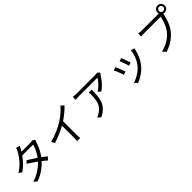

<svg xmlns="http://www.w3.org/2000/svg" viewBox="384 -2494 4233 4233"><g transform="rotate(-45 2500.0 -378.0)"><path d="M536.1 -785.2Q523.4 -765.6 511 -743.2Q498.5 -720.7 491.2 -707L470.2 -670.9H741.2Q782.7 -670.9 807.1 -681.2L873 -641.1Q866.2 -630.4 859.9 -614.7Q853.5 -599.1 849.1 -586.9Q829.6 -518.1 789.8 -435.3Q750 -352.5 692.9 -275.9Q724.6 -252.9 753.9 -230.2Q783.2 -207.5 807.1 -188L748 -119.1Q725.6 -139.2 697.8 -162.1Q669.9 -185.1 639.2 -210Q572.3 -135.7 478.5 -69.6Q384.8 -3.4 257.8 43.9L186 -18.1Q313 -57.1 409.2 -121.6Q505.4 -186 573.2 -258.8Q519 -297.9 464.1 -335.4Q409.2 -373 360.8 -402.8L415 -458Q517.1 -398.9 626 -323.2Q674.8 -388.2 710.9 -463.4Q747.1 -538.6 762.2 -600.1H423.8Q376 -532.7 309.6 -462.6Q243.2 -392.6 159.2 -335L91.8 -387.2Q178.2 -440.4 241.5 -504.2Q304.7 -567.9 347.2 -628.7Q389.6 -689.5 413.1 -734.9Q420.4 -748.5 430.4 -771.5Q440.4 -794.4 444.8 -814Z M1085.9 -360.8Q1215.8 -396.5 1327.9 -446Q1439.9 -495.6 1522.9 -547.9Q1601.1 -596.7 1672.6 -658.7Q1744.1 -720.7 1795.9 -783.2L1862.8 -721.2Q1747.6 -601.1 1592.8 -498V-76.2Q1592.8 -47.4 1594.5 -15.6Q1596.2 16.1 1599.1 30.8H1501Q1503.4 16.6 1505.1 -15.4Q1506.8 -47.4 1506.8 -76.2V-445.8Q1428.2 -400.9 1329.3 -358.2Q1230.5 -315.4 1126 -283.2Z M2931.2 -675.8Q2925.8 -668.5 2917.5 -658.4Q2909.2 -648.4 2903.8 -640.1Q2883.8 -606 2847.2 -556.2Q2810.5 -506.3 2761.2 -454.8Q2711.9 -403.3 2654.8 -363.8L2588.9 -417Q2634.8 -443.4 2679 -484.4Q2723.1 -525.4 2757.3 -567.6Q2791.5 -609.9 2808.1 -641.1Q2790.5 -641.1 2745.4 -641.1Q2700.2 -641.1 2639.9 -641.1Q2579.6 -641.1 2514.4 -641.1Q2449.2 -641.1 2390.6 -641.1Q2332 -641.1 2290.8 -641.1Q2249.5 -641.1 2237.8 -641.1Q2182.6 -641.1 2124 -634.8V-726.1Q2150.4 -722.2 2180.4 -719.5Q2210.4 -716.8 2237.8 -716.8Q2250 -716.8 2292.2 -716.8Q2334.5 -716.8 2394.5 -716.8Q2454.6 -716.8 2520.5 -716.8Q2586.4 -716.8 2647.5 -716.8Q2708.5 -716.8 2752.7 -716.8Q2796.9 -716.8 2812 -716.8Q2826.2 -716.8 2848.4 -718.8Q2870.6 -720.7 2881.8 -723.1ZM2532.2 -543.9Q2532.2 -442.4 2523.9 -356.7Q2515.6 -271 2488.3 -199.5Q2460.9 -127.9 2404.8 -69.3Q2348.6 -10.7 2252.9 37.1L2179.2 -22.9Q2200.2 -29.8 2224.1 -41.5Q2248 -53.2 2269 -67.9Q2346.7 -115.2 2384.3 -177.5Q2421.9 -239.7 2433.8 -314.2Q2445.8 -388.7 2445.8 -472.2Q2445.8 -490.2 2445.1 -507.3Q2444.3 -524.4 2441.9 -543.9Z M3482.9 -576.2Q3489.3 -561 3500.5 -532Q3511.7 -502.9 3523.9 -469.5Q3536.1 -436 3546.6 -406.2Q3557.1 -376.5 3562 -359.9L3487.8 -334Q3483.9 -351.1 3474.1 -380.1Q3464.4 -409.2 3452.4 -442.4Q3440.4 -475.6 3429 -504.9Q3417.5 -534.2 3410.2 -550.8ZM3845.2 -520Q3839.8 -504.4 3836.4 -492.2Q3833 -480 3830.1 -470.2Q3809.6 -387.7 3775.9 -309.1Q3742.2 -230.5 3688 -163.1Q3619.1 -74.7 3532.5 -15.9Q3445.8 43 3361.8 75.2L3295.9 7.8Q3354 -8.8 3413.3 -39.3Q3472.7 -69.8 3526.4 -111.6Q3580.1 -153.3 3621.1 -205.1Q3674.3 -270 3710.9 -360.6Q3747.6 -451.2 3758.8 -546.9ZM3251 -525.9Q3258.3 -509.8 3270.8 -480.2Q3283.2 -450.7 3296.9 -416.3Q3310.5 -381.8 3322.8 -350.6Q3335 -319.3 3341.8 -299.8L3266.1 -272Q3260.3 -291.5 3248.5 -323.7Q3236.8 -356 3222.9 -390.9Q3209 -425.8 3196.5 -454.8Q3184.1 -483.9 3176.8 -497.1Z M4805.2 -717.8Q4805.2 -690.9 4824.7 -671.4Q4844.2 -651.9 4871.1 -651.9Q4898.9 -651.9 4918.5 -671.4Q4938 -690.9 4938 -717.8Q4938 -745.6 4918.5 -765.4Q4898.9 -785.2 4871.1 -785.2Q4844.2 -785.2 4824.7 -765.4Q4805.2 -745.6 4805.2 -717.8ZM4758.8 -717.8Q4758.8 -749 4773.9 -774.7Q4789.1 -800.3 4814.5 -815.7Q4839.8 -831.1 4871.1 -831.1Q4901.9 -831.1 4927.5 -815.7Q4953.1 -800.3 4968.5 -774.7Q4983.9 -749 4983.9 -717.8Q4983.9 -687 4968.5 -661.6Q4953.1 -636.2 4927.5 -621.1Q4901.9 -606 4871.1 -606Q4851.1 -606 4833 -611.8L4831.1 -601.1Q4820.3 -548.3 4800.5 -481.9Q4780.8 -415.5 4751.2 -349.6Q4721.7 -283.7 4682.1 -231.9Q4613.8 -144 4519.8 -75.9Q4425.8 -7.8 4288.1 35.2L4220.2 -40Q4365.7 -76.2 4456.8 -137.9Q4547.9 -199.7 4609.9 -279.8Q4645.5 -325.7 4672.6 -383.3Q4699.7 -440.9 4717 -499.5Q4734.4 -558.1 4741.2 -606Q4726.6 -606 4687.7 -606Q4648.9 -606 4595.9 -606Q4543 -606 4485.4 -606Q4427.7 -606 4374.8 -606Q4321.8 -606 4283 -606Q4244.1 -606 4230 -606Q4200.2 -606 4174.8 -604.7Q4149.4 -603.5 4129.9 -603V-691.9Q4150.9 -689 4178 -687Q4205.1 -685.1 4230 -685.1Q4244.1 -685.1 4283.2 -685.1Q4322.3 -685.1 4375 -685.1Q4427.7 -685.1 4485.1 -685.1Q4542.5 -685.1 4594.5 -685.1Q4646.5 -685.1 4683.6 -685.1Q4720.7 -685.1 4731.9 -685.1L4764.2 -686Q4758.8 -702.6 4758.8 -717.8Z"/></g></svg>

Font: Source Han Sans CN
Style: Regular
Weight: 400
Designer: Ryoko NISHIZUKA  (kana, bopomofo & ideographs); Paul D. Hunt (Latin, Greek & Cyrillic); Sandoll Communications , Soo-you
Foundry: Adobe
Version: Version 2.004;hotconv 1.0.118;makeotfexe 2.5.65603